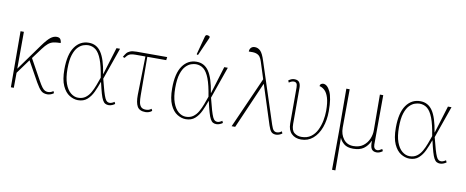

<svg xmlns="http://www.w3.org/2000/svg" viewBox="-82 -1187 4390 1809"><g transform="rotate(10 2113.0 -282.5)"><path d="M38 0 36 -536H68L67 -183L249 -436Q294 -498 323 -520.5Q352 -543 381 -543Q408 -543 418 -527.5Q428 -512 428 -492Q388 -492 360.5 -486Q333 -480 310.5 -461.5Q288 -443 261 -407L186 -306L295 -109Q316 -71 331 -51Q346 -31 359.5 -24Q373 -17 389 -17Q400 -17 414 -21Q428 -25 439 -35L448 -16Q431 -3 414.5 1.5Q398 6 387 6Q349 6 326.5 -15Q304 -36 275 -87L167 -281L67 -144L66 0Z M681 10Q640 10 599 -15Q558 -40 531.5 -98Q505 -156 505 -255Q505 -398 555.5 -469.5Q606 -541 690 -541Q764 -541 807 -478Q850 -415 872 -275H874L954 -536H988L881 -231Q899 -159 911.5 -116.5Q924 -74 934 -52.5Q944 -31 955 -24Q966 -17 979 -17Q990 -17 1002.5 -22.5Q1015 -28 1024 -35L1033 -16Q1023 -8 1006.5 -1Q990 6 973 6Q955 6 941 -1.5Q927 -9 915.5 -29.5Q904 -50 892.5 -90Q881 -130 866 -196H864Q846 -144 824 -97Q802 -50 768 -20Q734 10 681 10ZM678 -13Q719 -13 747.5 -33.5Q776 -54 795 -87.5Q814 -121 828.5 -160Q843 -199 856 -236Q839 -345 815.5 -406Q792 -467 760.5 -492Q729 -517 687 -517Q668 -517 642 -508.5Q616 -500 591 -474.5Q566 -449 549.5 -398.5Q533 -348 533 -264Q533 -179 553 -123.5Q573 -68 606.5 -40.5Q640 -13 678 -13Z M1326 10Q1269 10 1248 -26.5Q1227 -63 1228 -137L1236 -506H1141Q1113 -506 1096.5 -501.5Q1080 -497 1069 -487Q1058 -477 1045 -459L1027 -465Q1039 -487 1051 -502.5Q1063 -518 1085 -527Q1107 -536 1147 -536H1439L1435 -506H1254L1256 -137Q1256 -101 1260.5 -73Q1265 -45 1280 -29Q1295 -13 1326 -13Q1340 -13 1352.5 -16.5Q1365 -20 1379 -31L1388 -12Q1372 1 1356 5.5Q1340 10 1326 10Z M1712 10Q1671 10 1630 -15Q1589 -40 1562.5 -98Q1536 -156 1536 -255Q1536 -398 1586.5 -469.5Q1637 -541 1721 -541Q1795 -541 1838 -478Q1881 -415 1903 -275H1905L1985 -536H2019L1912 -231Q1930 -159 1942.5 -116.5Q1955 -74 1965 -52.5Q1975 -31 1986 -24Q1997 -17 2010 -17Q2021 -17 2033.5 -22.5Q2046 -28 2055 -35L2064 -16Q2054 -8 2037.5 -1Q2021 6 2004 6Q1986 6 1972 -1.5Q1958 -9 1946.5 -29.5Q1935 -50 1923.5 -90Q1912 -130 1897 -196H1895Q1877 -144 1855 -97Q1833 -50 1799 -20Q1765 10 1712 10ZM1709 -13Q1750 -13 1778.5 -33.5Q1807 -54 1826 -87.5Q1845 -121 1859.5 -160Q1874 -199 1887 -236Q1870 -345 1846.5 -406Q1823 -467 1791.5 -492Q1760 -517 1718 -517Q1699 -517 1673 -508.5Q1647 -500 1622 -474.5Q1597 -449 1580.5 -398.5Q1564 -348 1564 -264Q1564 -179 1584 -123.5Q1604 -68 1637.5 -40.5Q1671 -13 1709 -13ZM1721 -605 1708 -611 1755 -787Q1760 -805 1773.5 -805Q1787 -805 1800 -796V-784Z M2150 0 2366 -487 2315 -647Q2307 -674 2294 -691.5Q2281 -709 2256.5 -716.5Q2232 -724 2187 -721Q2187 -744 2200.5 -758Q2214 -772 2237 -772Q2266 -772 2289.5 -750Q2313 -728 2335 -658L2524 -79Q2536 -42 2548 -29.5Q2560 -17 2578 -17Q2592 -17 2604.5 -22.5Q2617 -28 2624 -35L2633 -16Q2620 -5 2603.5 0.5Q2587 6 2575 6Q2545 6 2529.5 -10.5Q2514 -27 2501 -67L2380 -443H2377L2184 0Z M2815 10Q2758 10 2723.5 -24Q2689 -58 2689 -122V-466Q2689 -493 2680.5 -504.5Q2672 -516 2654 -516Q2645 -516 2633.5 -512Q2622 -508 2609 -498L2600 -517Q2628 -539 2656 -539Q2690 -539 2703.5 -519.5Q2717 -500 2717 -468V-122Q2717 -60 2746 -37.5Q2775 -15 2814 -15Q2868 -15 2904.5 -41.5Q2941 -68 2962 -111Q2983 -154 2992.5 -203Q3002 -252 3002 -297Q3002 -376 2987.5 -422Q2973 -468 2949.5 -489.5Q2926 -511 2900 -516Q2902 -533 2912.5 -538.5Q2923 -544 2931 -544Q2970 -544 2998.5 -484.5Q3027 -425 3027 -298Q3027 -212 3001.5 -142Q2976 -72 2928.5 -31Q2881 10 2815 10Z M3153 240 3155 -136 3153 -536H3185L3183 -168Q3183 -104 3217 -59.5Q3251 -15 3311 -15Q3368 -15 3404.5 -42.5Q3441 -70 3459 -112Q3477 -154 3476 -198L3474 -536H3506L3504 -63Q3504 -41 3513.5 -28.5Q3523 -16 3541 -16Q3557 -16 3585 -35L3594 -16Q3566 6 3537 6Q3504 6 3489 -15.5Q3474 -37 3476 -93H3474Q3451 -43 3413.5 -16.5Q3376 10 3313 10Q3256 10 3225.5 -15.5Q3195 -41 3185 -68H3183L3185 240Z M3852 10Q3811 10 3770 -15Q3729 -40 3702.5 -98Q3676 -156 3676 -255Q3676 -398 3726.5 -469.5Q3777 -541 3861 -541Q3935 -541 3978 -478Q4021 -415 4043 -275H4045L4125 -536H4159L4052 -231Q4070 -159 4082.5 -116.5Q4095 -74 4105 -52.5Q4115 -31 4126 -24Q4137 -17 4150 -17Q4161 -17 4173.5 -22.5Q4186 -28 4195 -35L4204 -16Q4194 -8 4177.5 -1Q4161 6 4144 6Q4126 6 4112 -1.5Q4098 -9 4086.5 -29.5Q4075 -50 4063.5 -90Q4052 -130 4037 -196H4035Q4017 -144 3995 -97Q3973 -50 3939 -20Q3905 10 3852 10ZM3849 -13Q3890 -13 3918.5 -33.5Q3947 -54 3966 -87.5Q3985 -121 3999.5 -160Q4014 -199 4027 -236Q4010 -345 3986.5 -406Q3963 -467 3931.5 -492Q3900 -517 3858 -517Q3839 -517 3813 -508.5Q3787 -500 3762 -474.5Q3737 -449 3720.5 -398.5Q3704 -348 3704 -264Q3704 -179 3724 -123.5Q3744 -68 3777.5 -40.5Q3811 -13 3849 -13Z"/></g></svg>

Font: Noto Serif Thin
Style: Regular
Weight: 100
Designer: Monotype Design Team
Foundry: Monotype Imaging Inc.
Version: Version 2.015